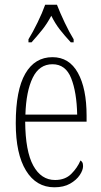

<svg xmlns="http://www.w3.org/2000/svg" viewBox="-20 -786 430 816"><path d="M211 10Q134 10 90.5 -61Q47 -132 47 -262Q47 -403 87.5 -473Q128 -543 203 -543Q274 -543 311 -476.5Q348 -410 348 -294V-269H87Q88 -143 121.5 -82Q155 -21 214 -21Q257 -21 283 -47Q309 -73 322 -104Q326 -102 329.5 -96.5Q333 -91 333 -80Q333 -63 319 -42Q305 -21 278 -5.5Q251 10 211 10ZM308 -299Q306 -394 282.5 -453.5Q259 -513 203 -513Q147 -513 119 -455.5Q91 -398 88 -299ZM101 -619Q119 -648 139.5 -690Q160 -732 172 -766H222Q235 -732 255 -690Q275 -648 293 -619V-606H281Q255 -634 235 -659.5Q215 -685 198 -719Q180 -685 159.5 -659.5Q139 -634 114 -606H101Z"/></svg>

Font: Noto Serif Myanmar ExtraCondensed ExtraLight
Style: Regular
Weight: 200
Width: 2
Designer: Ben Mitchell and the Monotype Design Team
Foundry: Monotype Imaging Inc.
Version: Version 2.106; ttfautohint (v1.8.4.7-5d5b)